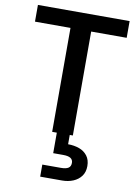

<svg xmlns="http://www.w3.org/2000/svg" viewBox="-102 -767 791 1097"><g transform="rotate(10 293.0 -218.0)"><path d="M233 0V-603H27V-700H559V-603H353V0ZM210 264V194H318Q347 194 361 185Q375 176 375 155Q375 137 361 128Q347 119 318 119H260V-5H335V54Q370 54 399.5 64.5Q429 75 447 98.5Q465 122 465 158Q465 193 447.5 216.5Q430 240 401 252Q372 264 337 264Z"/></g></svg>

Font: DM Sans 18pt SemiBold
Style: Regular
Weight: 600
Designer: Colophon Foundry, Jonny Pinhorn
Foundry: Colophon Foundry
Version: Version 4.004;gftools[0.9.30]